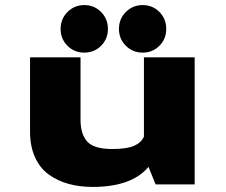

<svg xmlns="http://www.w3.org/2000/svg" viewBox="-20 -727 890 757"><path d="M312.5 -519.5Q273 -519.5 246 -546.5Q219 -573.5 219 -613Q219 -652.5 246.2 -679.8Q273.5 -707 312.5 -707Q351.5 -707 378.5 -679.8Q405.5 -652.5 405.5 -613Q405.5 -573.5 378.5 -546.5Q351.5 -519.5 312.5 -519.5ZM608.5 -546.5Q581.5 -519.5 542.5 -519.5Q503.5 -519.5 476.2 -546.5Q449 -573.5 449 -613Q449 -652.5 476.2 -679.8Q503.5 -707 542.5 -707Q581.5 -707 608.5 -679.8Q635.5 -652.5 635.5 -613Q635.5 -573.5 608.5 -546.5ZM345 10Q293.5 10 250.2 -2Q207 -14 172.2 -39Q137.5 -64 118 -107Q98.5 -150 98.5 -208V-501H297.5V-255Q297.5 -198 324 -168.8Q350.5 -139.5 422 -139.5Q480.5 -139.5 509 -152.2Q537.5 -165 547.5 -188.5V-501H747.5V0H593.5L565.5 -69Q499 10 345 10Z"/></svg>

Font: League Mono Wide ExtraBold
Style: Regular
Weight: 800
Width: 8
Designer: Tyler Finck
Foundry: The League of Moveable Type / Tyler Finck
Version: Version 2.210